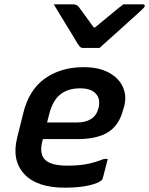

<svg xmlns="http://www.w3.org/2000/svg" viewBox="-20 -858 690 889"><path d="M441 -636H364Q357 -636 352 -640Q347 -644 338 -658Q333 -667 320.5 -687.5Q308 -708 291.5 -735Q275 -762 258.5 -789Q242 -816 229 -838H317Q335 -838 344 -827Q351 -817 369 -793Q387 -769 414 -731H420Q464 -767 494.5 -792.5Q525 -818 551 -838H641Q652 -838 650 -829Q649 -825 644.5 -820.5Q640 -816 624 -801Q609 -788 584 -765Q559 -742 531 -717Q503 -692 478.5 -670Q454 -648 441 -636ZM367 -547Q438 -547 484.5 -521.5Q531 -496 549.5 -454Q568 -412 554 -362L549 -346Q530 -276 479 -245Q428 -214 339 -214H179L177 -208Q161 -150 186 -121Q213 -91 292 -91Q344 -91 382.5 -98.5Q421 -106 461 -122H479Q468 -77 456 -33Q455 -30 454 -28Q453 -26 451 -24Q437 -10 391.5 0.5Q346 11 280 11Q150 11 91.5 -53Q33 -117 60 -223L88 -335Q114 -442 188 -494.5Q262 -547 367 -547ZM350 -449Q295 -449 259.5 -421Q224 -393 208 -330L198 -291H338Q376 -291 401.5 -307Q427 -323 436 -357Q447 -401 422 -426Q412 -437 394 -443Q376 -449 350 -449Z"/></svg>

Font: Recursive Mn Lnr St SmB
Style: Italic
Weight: 600
Italic angle: -15°
Monospace: yes
Version: Version 1.079;hotconv 1.0.112;makeotfexe 2.5.65598; ttfautoh